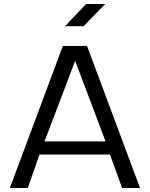

<svg xmlns="http://www.w3.org/2000/svg" viewBox="-20 -933 744 953"><path d="M118 0H29L292 -705H412L675 0H586L526 -166H176ZM353 -631 201 -231H504ZM395 -803H303L407 -913H502Z"/></svg>

Font: Metropolitano
Style: Regular
Weight: 400
Designer: Fonts by Alex Slobzheninov & Chris M. Simpson / Changes by Cristiano Sobral
Foundry: Fonts by Alex Slobzheninov & Chris M. Simpson / Changes by Cristiano Sobral
Version: Version 1.00;August 30, 2020;FontCreator 13.0.0.2681 64-bit